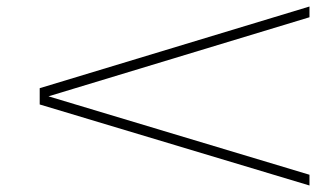

<svg xmlns="http://www.w3.org/2000/svg" viewBox="-20 -563 1033 590"><path d="M931 7V-26L129 -267L931 -510V-543L102 -292V-242Z"/></svg>

Font: Sprat Extended Medium
Style: Regular
Weight: 500
Width: 9
Designer: Ethan Nakache
Foundry: Collletttivo
Version: Version 2.000;Glyphs 3.2 (3217)